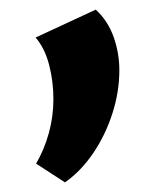

<svg xmlns="http://www.w3.org/2000/svg" viewBox="-20 -164 326 399"><path d="M115 215 55 176Q72 147 81.5 112.5Q91 78 91 42Q91 5 82 -29.5Q73 -64 54 -86L179 -144Q204 -121 216 -87.5Q228 -54 228 -18Q228 27 213.5 72Q199 117 173.5 154.5Q148 192 115 215Z"/></svg>

Font: Ysabeau SC ExtraBold
Style: Regular
Weight: 800
Designer: Christian Thalmann (Catharsis Fonts)
Version: Version 2.001;gftools[0.9.30]; featfreeze: smcp